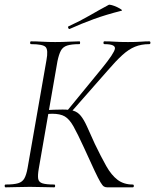

<svg xmlns="http://www.w3.org/2000/svg" viewBox="-24 -802 664 822"><path d="M435 0Q427 0 421 -3.5Q415 -7 406 -22Q397 -37 380.5 -72Q364 -107 335 -171Q308 -230 290.5 -261Q273 -292 253.5 -303.5Q234 -315 199 -315Q189 -315 178.5 -314Q168 -313 157 -312L159 -330Q215 -333 244 -333Q274 -333 291.5 -327.5Q309 -322 322 -306Q335 -290 348 -261.5Q361 -233 382 -186Q409 -130 431 -91Q453 -52 479.5 -32Q506 -12 544 -12Q549 -12 549 -6Q549 0 544 0ZM0 0Q-4 0 -4 -6Q-4 -12 0 -12Q35 -12 53.5 -17.5Q72 -23 80.5 -38.5Q89 -54 94 -82L175 -545Q183 -588 171.5 -600.5Q160 -613 109 -613Q105 -613 105 -619Q105 -625 109 -625Q131 -625 157 -623.5Q183 -622 212 -622Q244 -622 270.5 -623.5Q297 -625 316 -625Q319 -625 319 -619Q319 -613 316 -613Q282 -613 263.5 -607Q245 -601 236.5 -585Q228 -569 222 -540L142 -80Q137 -51 139.5 -36.5Q142 -22 158 -17Q174 -12 208 -12Q212 -12 212 -6Q212 0 208 0Q186 0 160 -1Q134 -2 104 -2Q74 -2 47 -1Q20 0 0 0ZM276 -317 262 -326 412 -509Q465 -574 468 -593.5Q471 -613 423 -613Q419 -613 419 -619Q419 -625 423 -625Q446 -625 467.5 -623.5Q489 -622 524 -622Q559 -622 578.5 -623.5Q598 -625 615 -625Q620 -625 620 -619Q620 -613 615 -613Q581 -613 554 -602Q527 -591 499.5 -566Q472 -541 436 -499ZM274 -678Q270 -677 268 -682.5Q266 -688 269 -689Q319 -712 359.5 -735.5Q400 -759 441 -781Q444 -783 455 -780Q466 -777 477.5 -771.5Q489 -766 495 -761.5Q501 -757 496 -756Q429 -739 377 -720Q325 -701 274 -678Z"/></svg>

Font: Cormorant Garamond Light
Style: Italic
Weight: 300
Italic angle: -10°
Designer: Christian Thalmann (Catharsis Fonts)
Foundry: Catharsis Fonts
Version: Version 4.001